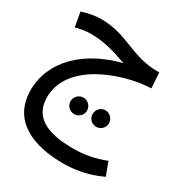

<svg xmlns="http://www.w3.org/2000/svg" viewBox="-181 -639 980 1039"><g transform="rotate(30 309.0 -119.0)"><path d="M362 271C436 271 517 257 599 218L568 136C501 162 438 174 372 174C237 174 108 146 108 3C108 -208 391 -312 573 -320L567 -416H552C391 -417 317 -509 151 -509C109 -509 66 -499 33 -488L49 -398C75 -405 107 -412 145 -412C236 -412 312 -384 374 -362C163 -310 12 -171 12 14C12 207 178 271 362 271ZM281 10C309 10 332 -13 332 -41C332 -69 309 -93 281 -93C252 -93 229 -69 229 -41C229 -13 252 10 281 10ZM418 10C446 10 469 -13 469 -41C469 -69 446 -93 418 -93C389 -93 367 -69 367 -41C367 -13 389 10 418 10Z"/></g></svg>

Font: Noto Sans Arabic UI SmCn Md
Style: Regular
Weight: 500
Width: 4
Designer: Monotype Design Team, Nadine Chahine and Nizar Qandah
Foundry: Monotype Imaging Inc.
Version: Version 2.010